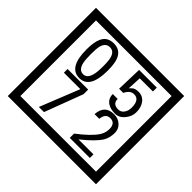

<svg xmlns="http://www.w3.org/2000/svg" viewBox="-230 -1243 1616 1616"><g transform="rotate(45 577.5 -435.0)"><path d="M1103 90H53V-960H1103ZM1028 15V-885H128V15ZM497 -656Q497 -442 371 -442Q244 -442 244 -656Q244 -744 265 -789Q294 -855 371 -855Q448 -855 477 -789Q497 -745 497 -656ZM444 -656Q444 -723 435 -752Q420 -809 371 -809Q322 -809 306 -752Q298 -723 298 -656Q298 -587 306 -553Q322 -488 371 -488Q419 -488 435 -554Q444 -587 444 -656ZM915 -580Q916 -531 880.5 -487Q845 -443 796 -443Q741 -443 706 -466Q666 -494 666 -547H724Q724 -487 790 -487Q824 -487 843 -517Q860 -544 860 -579Q860 -673 795 -673Q748 -673 722 -616H672L679 -847H890V-801H733L727 -677Q740 -689 753 -701Q772 -714 807 -714Q859 -714 889 -672Q915 -635 915 -580ZM493 -372 364 -30H303L444 -383H248V-427H493ZM910 -30H671V-81Q792 -173 832 -238Q855 -276 855 -319Q855 -389 795 -389Q740 -389 733 -319H677Q685 -435 795 -435Q843 -435 876.5 -405Q910 -375 910 -327Q910 -271 886 -229Q848 -165 732 -73H910Z"/></g></svg>

Font: Unicode BMP Fallback SIL
Style: Regular
Weight: 400
Foundry: NRSI, SIL International
Version: Version 5.1 Based on Unicode 5.1